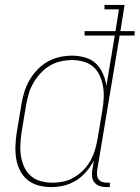

<svg xmlns="http://www.w3.org/2000/svg" viewBox="-20 -755 569 783"><path d="M188 8Q161 8 136 1Q111 -6 92 -21.5Q73 -37 61.5 -60Q50 -83 46 -108Q42 -133 43 -159.5Q44 -186 48 -213L68 -333Q72 -358 80 -382.5Q88 -407 101.5 -430Q115 -453 133.5 -472Q152 -491 175 -504Q198 -517 223.5 -522.5Q249 -528 274 -528Q301 -528 327 -520.5Q353 -513 371 -496Q389 -479 399.5 -455Q410 -431 414 -405L448 -610H325V-628H451L465 -717H406V-735H488L471 -628H529V-610H468L376 -59Q375 -49 376 -39.5Q377 -30 382.5 -23Q388 -16 397.5 -13Q407 -10 416 -10H428V8H413Q400 8 387.5 4Q375 0 366.5 -9.5Q358 -19 356 -32Q354 -45 356 -59L363 -100Q350 -76 331.5 -54.5Q313 -33 289.5 -18.5Q266 -4 240 2Q214 8 188 8ZM194 -10Q217 -10 240 -15Q263 -20 283.5 -32.5Q304 -45 321 -62.5Q338 -80 349.5 -101Q361 -122 367.5 -144Q374 -166 378 -189L398 -309Q402 -333 403 -357Q404 -381 400 -403.5Q396 -426 386.5 -447Q377 -468 360.5 -482.5Q344 -497 321.5 -503.5Q299 -510 275 -510Q252 -510 228.5 -505Q205 -500 184.5 -488Q164 -476 147 -458Q130 -440 117.5 -419Q105 -398 98 -375.5Q91 -353 87 -330L67 -210Q64 -186 63 -162Q62 -138 66 -115Q70 -92 80 -71.5Q90 -51 107 -36.5Q124 -22 147 -16Q170 -10 194 -10Z"/></svg>

Font: Iosevka Curly Slab Thin
Style: Italic
Weight: 100
Italic angle: -9°
Monospace: yes
Designer: Belleve Invis
Foundry: Belleve Invis
Version: Version 22.1.2; ttfautohint (v1.8.4)